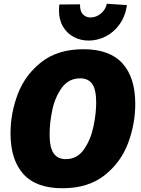

<svg xmlns="http://www.w3.org/2000/svg" viewBox="-20 -987 748 1022"><path d="M36 -277Q36 -385 75 -487Q114 -589 201 -657Q288 -725 424 -725Q564 -725 632 -649.5Q700 -574 700 -434Q700 -327 661.5 -224.5Q623 -122 536 -53.5Q449 15 312 15Q172 15 104 -61Q36 -137 36 -277ZM492 -442Q492 -510 471 -540Q450 -570 407 -570Q345 -570 308.5 -519Q272 -468 258 -399.5Q244 -331 244 -272Q244 -202 265.5 -171Q287 -140 330 -140Q391 -140 427 -192Q463 -244 477.5 -313.5Q492 -383 492 -442ZM294 -931Q294 -952 296 -963L406 -964Q405 -928 421 -911Q437 -894 462 -894Q491 -894 516 -914Q541 -934 549 -967L656 -960Q647 -900 616 -857Q585 -814 541.5 -792.5Q498 -771 452 -771Q409 -771 373 -790Q337 -809 315.5 -845Q294 -881 294 -931Z"/></svg>

Font: Bitter Pro Black
Style: Italic
Weight: 900
Italic angle: -9°
Designer: Sol Matas, and Bitter project Authors
Foundry: Sol Matas
Version: Version 1.010